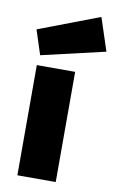

<svg xmlns="http://www.w3.org/2000/svg" viewBox="-87 -810 524 858"><g transform="rotate(10 175.5 -381.0)"><path d="M26 0ZM55 -500H229V0H55ZM26 -657 302 -762 351 -613 62 -546Z"/></g></svg>

Font: Cairo Black
Style: Regular
Weight: 900
Designer: Mohamed Gaber, the designers of Titillium
Foundry: Kief Type Foundry
Version: Version 2.009; ttfautohint (v1.5.33-1714) -l 8 -r 50 -G 200 